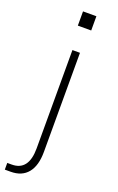

<svg xmlns="http://www.w3.org/2000/svg" viewBox="-184 -759 630 1027"><g transform="rotate(20 131.5 -246.0)"><path d="M97.7 -633.8V-714.8H173.8V-633.8ZM-5.9 185.5H19.5Q115.2 185.5 115.2 58.6V-501H158.2V62.5Q158.2 141.6 124.5 182.6Q90.8 223.6 27.3 223.6H-5.9Z"/></g></svg>

Font: Gothic A1 ExtraLight
Style: Regular
Weight: 275
Designer: HanYang I&C Co.,Ltd.
Foundry: HanYang I&C Co.,Ltd.
Version: Version 2.50